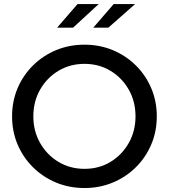

<svg xmlns="http://www.w3.org/2000/svg" viewBox="-20 -936 850 967"><path d="M405.6 11Q328.7 11 262.5 -16.5Q196.2 -44 146.3 -93.5Q96.3 -143 68.5 -208.5Q40.8 -274 40.8 -350Q40.8 -426 68.5 -491.5Q96.3 -557 146.3 -606.5Q196.4 -656 262.5 -683.5Q328.7 -711 405.6 -711Q481.8 -711 547.9 -683.5Q614.1 -656 664.1 -606.5Q714.1 -557 741.9 -491.5Q769.7 -426 769.7 -350Q769.7 -274 741.9 -208.5Q714.1 -143 664.1 -93.5Q614.1 -44 547.9 -16.5Q481.8 11 405.6 11ZM405.6 -85.6Q478.5 -85.6 536.4 -120.6Q594.3 -155.6 628.4 -215.7Q662.5 -275.8 662.5 -349.9Q662.5 -424.9 628.4 -484.7Q594.3 -544.4 536.4 -579.4Q478.5 -614.4 405.6 -614.4Q332.7 -614.4 274.4 -579.4Q216.1 -544.4 182 -484.6Q147.9 -424.9 147.9 -350Q147.9 -275.8 182.1 -215.7Q216.2 -155.7 274.5 -120.7Q332.8 -85.6 405.6 -85.6ZM267.7 -796.7 370.5 -915.6H477.1L348.1 -796.7ZM449.8 -796.7 552.6 -915.6H660.5L525.8 -796.7Z"/></svg>

Font: Red Hat Display VF
Style: Regular
Weight: 300
Designer: Pentagram, MCKL
Foundry: Pentagram, MCKL
Version: Version 1.023